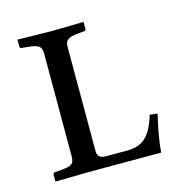

<svg xmlns="http://www.w3.org/2000/svg" viewBox="-77 -533 575 606"><g transform="rotate(-15 210.0 -230.0)"><path d="M277 -34H207C189 -34 179 -40 179 -59V-400C179 -420 189 -428 221 -431L242 -433C246 -433 248 -435 248 -439V-460L247 -462C247 -462 170 -460 143 -460C112 -460 33 -462 33 -462L32 -460V-439C32 -435 35 -433 39 -433L59 -431C90 -428 102 -422 102 -400V-62C102 -37 93 -32 61 -29L38 -27C35 -27 32 -25 32 -21V0L33 2C113 1 123 0 133 0H378C380 -32 387 -73 399 -122L374 -125C358 -74 338 -34 277 -34Z"/></g></svg>

Font: Linux Libertine O C
Style: Regular
Weight: 400
Designer: Philipp H. Poll
Foundry: Philipp H. Poll
Version: Version 4.0.3